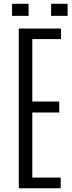

<svg xmlns="http://www.w3.org/2000/svg" viewBox="-20 -1013 390 1033"><path d="M81.1 0V-859.4H308.1V-802.7H153.8V-466.8H298.8V-407.7H153.8V-57.6H306.6V0ZM254.9 -927.7V-992.7H343.8V-927.7ZM44.9 -927.7V-992.7H133.8V-927.7Z"/></svg>

Font: Antonio Thin
Style: Regular
Weight: 250
Designer: Vernon Adams
Foundry: Vernon Adams
Version: Version 1.002